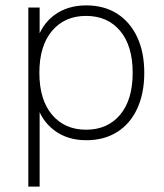

<svg xmlns="http://www.w3.org/2000/svg" viewBox="-20 -512 608 712"><path d="M85 180V-484H127V-358H116Q133 -420 181.5 -456Q230 -492 300 -492Q366 -492 414 -461.5Q462 -431 488.5 -375Q515 -319 515 -242Q515 -166 489 -109.5Q463 -53 414.5 -22.5Q366 8 300 8Q230 8 181.5 -28.5Q133 -65 116 -126H127V180ZM299 -31Q379 -31 425.5 -86.5Q472 -142 472 -242Q472 -342 425.5 -397.5Q379 -453 299 -453Q220 -453 173 -397.5Q126 -342 126 -242Q126 -142 173 -86.5Q220 -31 299 -31Z"/></svg>

Font: Nunito Sans 12pt ExtraLight
Style: Regular
Weight: 200
Designer: Vernon Adams
Foundry: Vernon Adams
Version: Version 3.101;gftools[0.9.27]